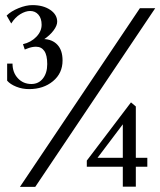

<svg xmlns="http://www.w3.org/2000/svg" viewBox="-20 -732 628 752"><path d="M58 0 528 -700H588L118 0ZM461 -1V-86L470 -79H320V-103L493 -331L512 -315V-108L502 -114H557V-79H506L512 -84V-1ZM356 -106 355 -114H479L461 -101V-258L470 -257ZM94 -383Q67 -383 43.5 -392.5Q20 -402 8 -416V-483H29Q29 -448 50 -425.5Q71 -403 103 -403Q131 -403 148 -424.5Q165 -446 165 -481Q165 -516 153.5 -532.5Q142 -549 121 -549Q106 -549 90 -543L77 -538L70 -559Q101 -566 122 -587.5Q143 -609 143 -635Q143 -660 130.5 -674.5Q118 -689 98 -689Q80 -689 59.5 -676.5Q39 -664 24 -640L6 -671Q23 -688 52.5 -700Q82 -712 107 -712Q149 -712 176.5 -693.5Q204 -675 204 -647Q204 -632 190 -613Q176 -594 151 -577V-579Q185 -578 205 -556.5Q225 -535 225 -495Q225 -445 187.5 -414Q150 -383 94 -383Z"/></svg>

Font: Wittgenstein SemiBold
Style: Regular
Weight: 600
Designer: Jörg Drees
Foundry: Jörg Drees
Version: Version 1.500